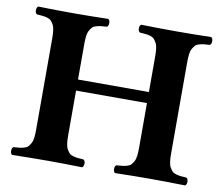

<svg xmlns="http://www.w3.org/2000/svg" viewBox="-73 -736 963 827"><g transform="rotate(10 408.0 -322.5)"><path d="M29.8 2Q22.5 -2.4 22.5 -15.1Q22.5 -27.8 29.8 -32.2Q46.4 -33.2 55.4 -34.2Q64.5 -35.2 75.7 -38.3Q86.9 -41.5 92.3 -47.1Q97.7 -52.7 103.3 -62.5Q108.9 -72.3 110.8 -86.9Q112.8 -101.6 112.8 -122.1V-522.9Q112.8 -543.5 110.8 -558.1Q108.9 -572.8 103.3 -582.5Q97.7 -592.3 92.3 -597.9Q86.9 -603.5 75.7 -606.7Q64.5 -609.9 55.4 -610.8Q46.4 -611.8 29.8 -612.8Q22.5 -617.2 22.5 -629.9Q22.5 -642.6 29.8 -647Q109.9 -645 184.1 -645Q255.9 -645 335.9 -647Q343.3 -642.6 343.3 -629.9Q343.3 -617.2 335.9 -612.8Q319.3 -611.8 310.3 -610.8Q301.3 -609.9 290 -606.7Q278.8 -603.5 273.4 -597.9Q268.1 -592.3 262.5 -582.5Q256.8 -572.8 254.9 -558.1Q252.9 -543.5 252.9 -522.9V-367.2H563V-522.9Q563 -543.5 561 -558.1Q559.1 -572.8 553.5 -582.5Q547.9 -592.3 542.5 -597.9Q537.1 -603.5 525.9 -606.7Q514.6 -609.9 505.6 -610.8Q496.6 -611.8 480 -612.8Q472.7 -617.2 472.7 -629.9Q472.7 -642.6 480 -647Q560.1 -645 633.8 -645Q706.1 -645 786.1 -647Q793.5 -642.6 793.5 -629.9Q793.5 -617.2 786.1 -612.8Q769.5 -611.8 760.5 -610.8Q751.5 -609.9 740.2 -606.7Q729 -603.5 723.6 -597.9Q718.3 -592.3 712.6 -582.5Q707 -572.8 705.1 -558.1Q703.1 -543.5 703.1 -522.9V-122.1Q703.1 -101.6 705.1 -86.9Q707 -72.3 712.6 -62.5Q718.3 -52.7 723.6 -47.1Q729 -41.5 740.2 -38.3Q751.5 -35.2 760.5 -34.2Q769.5 -33.2 786.1 -32.2Q793.5 -27.8 793.5 -15.1Q793.5 -2.4 786.1 2Q706.1 0 633.8 0Q560.1 0 480 2Q472.7 -2.4 472.7 -15.1Q472.7 -27.8 480 -32.2Q496.6 -33.2 505.6 -34.2Q514.6 -35.2 525.9 -38.3Q537.1 -41.5 542.5 -47.1Q547.9 -52.7 553.5 -62.5Q559.1 -72.3 561 -86.9Q563 -101.6 563 -122.1V-318.8H252.9V-122.1Q252.9 -101.6 254.9 -86.9Q256.8 -72.3 262.5 -62.5Q268.1 -52.7 273.4 -47.1Q278.8 -41.5 290 -38.3Q301.3 -35.2 310.3 -34.2Q319.3 -33.2 335.9 -32.2Q343.3 -27.8 343.3 -15.1Q343.3 -2.4 335.9 2Q255.9 0 184.1 0Q109.9 0 29.8 2Z"/></g></svg>

Font: Common Serif
Style: Bold
Weight: 700
Designer: Philipp H. Poll, Khaled Hosny
Foundry: Stefan Peev, Context Ltd.
Version: Version 1.026